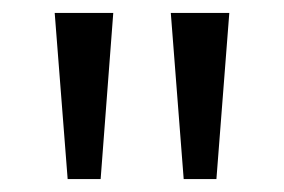

<svg xmlns="http://www.w3.org/2000/svg" viewBox="-20 -734 441 298"><path d="M155.8 -713.9 136.2 -456.1H85L64.9 -713.9ZM335.9 -713.9 315.9 -456.1H265.1L245.1 -713.9Z"/></svg>

Font: f01947593
Style: Regular
Weight: 400
Foundry: Ascender Corporation
Version: Version 1.10